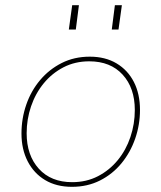

<svg xmlns="http://www.w3.org/2000/svg" viewBox="-20 -717 624 742"><path d="M258 5Q198 5 154.5 -21Q111 -47 87 -93.5Q63 -140 63 -201Q63 -259 81.5 -312.5Q100 -366 135 -407.5Q170 -449 218.5 -473.5Q267 -498 327 -498Q387 -498 430.5 -472Q474 -446 497.5 -400Q521 -354 521 -292Q521 -235 502.5 -181.5Q484 -128 449.5 -86Q415 -44 366.5 -19.5Q318 5 258 5ZM259 -13Q314 -13 358.5 -36Q403 -59 435 -98Q467 -137 484 -187.5Q501 -238 501 -292Q501 -377 454 -428.5Q407 -480 325 -480Q270 -480 225.5 -457Q181 -434 149 -395Q117 -356 100 -306Q83 -256 83 -202Q83 -117 130 -65Q177 -13 259 -13ZM412 -603 424 -697H451L438 -603ZM246 -603 259 -697H285L273 -603Z"/></svg>

Font: Hanken Grotesk Thin
Style: Italic
Weight: 250
Italic angle: -8°
Designer: Alfredo Marco Pradil
Foundry: Hanken Design Co.
Version: Version 3.013